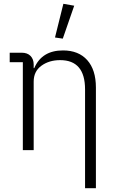

<svg xmlns="http://www.w3.org/2000/svg" viewBox="-20 -789 610 1009"><path d="M157 0H100V-462H31V-512H94Q124 -512 140.5 -495Q157 -478 157 -450V-431H160Q200 -524 311 -524Q393 -524 438.5 -473Q484 -422 484 -329V200H427V-319Q427 -473 296 -473Q238 -473 197.5 -443.5Q157 -414 157 -360ZM370 -759 310 -586 269 -592 313 -769Z"/></svg>

Font: IBM Plex Sans Light
Style: Regular
Weight: 300
Designer: Mike Abbink, Paul van der Laan, Pieter van Rosmalen
Foundry: Bold Monday
Version: Version 3.0